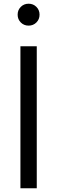

<svg xmlns="http://www.w3.org/2000/svg" viewBox="-20 -1014 308 1034"><path d="M90 -765H178V0H90ZM75 -935Q75 -960 92 -977Q109 -994 134 -994Q159 -994 176 -977Q193 -960 193 -935Q193 -910 176 -893Q159 -876 134 -876Q109 -876 92 -893Q75 -910 75 -935Z"/></svg>

Font: Application
Style: Regular
Weight: 400
Designer: Wei Huang
Foundry: Wei Huang
Version: Version 0.012